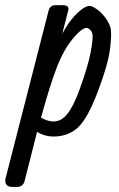

<svg xmlns="http://www.w3.org/2000/svg" viewBox="-79 -528 462 748"><path d="M80.6 -69.8Q129.4 -42 163.8 -65.4Q198.2 -88.9 231.2 -179.9Q264.2 -271 273.7 -322Q283.2 -373 281.7 -391.1Q280.3 -409.2 263.9 -418Q247.6 -426.8 209 -382.3Q170.4 -337.9 143.3 -268.1Q116.2 -198.2 83.5 -79.1ZM186.5 -485.8 163.6 -397 177.2 -419.9Q198.2 -455.1 225.3 -480Q252.4 -504.9 269.5 -504.9H271.5Q279.3 -504.9 296.4 -493.4Q313.5 -481.9 328.9 -462.4Q344.2 -442.9 350.8 -422.4Q357.4 -401.9 349.9 -339.4Q342.3 -276.9 302.2 -171.4Q262.2 -65.9 224.4 -31Q186.5 3.9 128.4 3.9Q95.2 3.9 65.4 -14.2L16.6 178.2Q10.3 200.2 -13.7 200.2H-31.7Q-47.9 200.2 -54.2 191.2Q-60.5 182.1 -57.6 168L110.4 -486.8Q116.2 -507.8 137.2 -507.8H166.5Q192.4 -507.8 186.5 -485.8Z"/></svg>

Font: Allan
Style: Regular
Weight: 400
Designer: Anton Koovit
Foundry: Anton Koovit
Version: Version 1.002